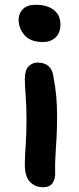

<svg xmlns="http://www.w3.org/2000/svg" viewBox="-20 -524 331 804"><path d="M160 260Q127 260 105.5 237.5Q84 215 84 166Q84 145 85 125Q86 105 87.5 83.5Q89 62 90 35Q91 8 91 -25Q91 -54 90 -78Q89 -102 87.5 -122Q86 -142 85 -159Q84 -176 84 -193Q84 -230 99.5 -246Q115 -262 138 -262Q164 -262 181 -249Q198 -236 203 -208Q212 -160 215.5 -121.5Q219 -83 219 -35Q219 11 217 49Q215 87 212.5 123Q210 159 211 198Q212 224 200.5 242Q189 260 160 260ZM160 -348Q107 -348 82.5 -377Q58 -406 58 -441Q58 -468 76 -486Q94 -504 130 -504Q177 -504 205 -482.5Q233 -461 233 -422Q233 -386 212.5 -367Q192 -348 160 -348Z"/></svg>

Font: Shantell Sans Light SemiBold
Style: Regular
Weight: 600
Version: Version 1.008;[ac192a2d6]